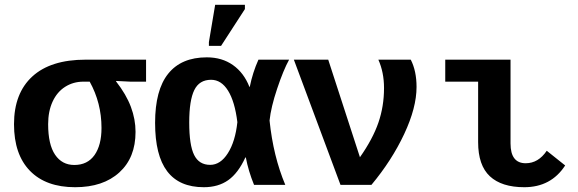

<svg xmlns="http://www.w3.org/2000/svg" viewBox="-20 -780 2440 810"><path d="M551.8 -223.6Q551.8 -114.7 483.4 -52.5Q415 9.8 296.9 9.8Q173.8 9.8 106.4 -59.3Q39.1 -128.4 39.1 -255.9Q39.1 -386.7 116.5 -457.5Q193.8 -528.3 341.3 -528.3H596.2V-435.5H530.3L469.7 -438.5V-436.5Q512.7 -381.3 532.2 -329.1Q551.8 -276.9 551.8 -223.6ZM408.2 -240.2Q408.2 -345.7 358.4 -435.5H332Q289.1 -435.5 254.9 -413.8Q220.7 -392.1 201.9 -351.3Q183.1 -310.5 183.1 -255.9Q183.1 -170.4 212.4 -127.2Q241.7 -84 293.5 -84Q349.1 -84 378.7 -125.7Q408.2 -167.5 408.2 -240.2Z M1015.1 -115.7Q984.9 -49.8 942.9 -20Q900.9 9.8 839.8 9.8Q736.3 9.8 685.3 -57.4Q634.3 -124.5 634.3 -261.7Q634.3 -400.4 689.7 -469.2Q745.1 -538.1 852.5 -538.1Q916.5 -538.1 962.6 -505.6Q1008.8 -473.1 1032.2 -413.6H1033.7Q1045.9 -474.1 1070.3 -528.3H1199.7Q1175.3 -483.9 1149.2 -405.8Q1123 -327.6 1117.2 -271.5Q1132.8 -120.6 1183.6 0H1051.8Q1027.8 -58.6 1017.1 -115.7ZM778.3 -263.2Q778.3 -167.5 799.1 -126Q819.8 -84.5 866.7 -84.5Q910.2 -84.5 941.4 -133.8Q972.7 -183.1 981.4 -264.6Q970.7 -351.6 942.1 -397.5Q913.6 -443.4 870.6 -443.4Q820.8 -443.4 799.6 -399.9Q778.3 -356.4 778.3 -263.2ZM861.3 -586.4V-602.5L887.7 -759.8H1013.2V-741.7L912.6 -586.4Z M1737.3 -413.1Q1737.3 -325.7 1685.1 -214.4Q1632.8 -103 1546.9 0H1416.5L1219.7 -528.3H1364.7L1498.5 -116.7Q1552.7 -193.8 1576.4 -262.7Q1600.1 -331.5 1600.1 -408.7Q1600.1 -474.6 1576.2 -528.3H1712.9Q1737.3 -480.5 1737.3 -413.1Z M2191.9 9.8Q2096.2 9.8 2046.6 -36.4Q1997.1 -82.5 1997.1 -180.2V-435.5H1858.4V-528.3H2133.8V-174.8Q2133.8 -91.3 2197.8 -91.3Q2251 -91.3 2286.6 -144L2364.3 -82Q2304.7 9.8 2191.9 9.8Z"/></svg>

Font: Liberation Mono
Style: Bold
Weight: 700
Monospace: yes
Designer: Steve Matteson
Foundry: Ascender Corporation
Version: Version 2.1.5